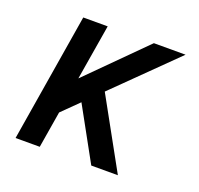

<svg xmlns="http://www.w3.org/2000/svg" viewBox="-99 -638 774 746"><g transform="rotate(20 288.0 -265.0)"><path d="M37 0H137L162 -151L230 -218L350 0H460L301 -288L547 -530H416L187 -301L225 -530H124Z"/></g></svg>

Font: Iosevka Sparkle Medium
Style: Italic
Weight: 500
Italic angle: -9°
Designer: Belleve Invis
Foundry: Belleve Invis
Version: Version 4.5.0; ttfautohint (v1.8.3)